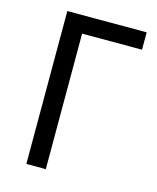

<svg xmlns="http://www.w3.org/2000/svg" viewBox="-109 -790 708 866"><g transform="rotate(15 245.5 -357.0)"><path d="M467.8 -713.9V-632.8H188V0H97.2V-713.9Z"/></g></svg>

Font: Droid Sans
Style: Regular
Weight: 400
Foundry: Ascender Corporation
Version: Version 1.00 build 114